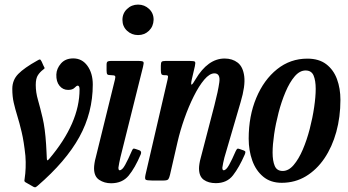

<svg xmlns="http://www.w3.org/2000/svg" viewBox="-20 -785 1514 835"><path d="M276 -394Q253.5 -394 238.8 -412Q224 -430 225 -461Q226 -487 245.2 -509Q264.5 -531 298.5 -531Q337 -531 360.2 -498.8Q383.5 -466.5 383.5 -417.5Q383.5 -295 325 -189Q266.5 -83 143.5 23Q136 30 131.5 29.5Q127 29 119.5 24L90.5 7.5Q86 4.5 86 1.2Q86 -2 87.5 -10.5Q90.5 -29.5 91.5 -55Q92.5 -80.5 90.5 -107Q84 -169.5 74.2 -210.5Q64.5 -251.5 55.2 -281.2Q46 -311 39.8 -338Q33.5 -365 33.5 -398.5Q33.5 -437 59.5 -463.5Q85.5 -490 142 -521.5Q151 -527 153.8 -526.5Q156.5 -526 161.5 -516.5L168.5 -500.5Q172.5 -493 173.8 -490Q175 -487 167.5 -482Q154.5 -472.5 145 -458.2Q135.5 -444 135.5 -415.5Q135.5 -383.5 145 -350.8Q154.5 -318 165.2 -272.5Q176 -227 180.5 -157Q181.5 -142 182.2 -125.8Q183 -109.5 183.5 -98Q183.5 -90.5 185.5 -88.2Q187.5 -86 194 -94Q326 -250 326 -396Q326 -412.5 318 -412.5Q313 -412.5 304.2 -403.2Q295.5 -394 276 -394Z M512.5 -698.5Q512.5 -727 532.5 -746Q552.5 -765 580.5 -765Q608.5 -765 628.5 -746Q648.5 -727 648 -698.5Q647 -670 627.8 -651.2Q608.5 -632.5 580.5 -632.5Q552.5 -632.5 532.5 -651.2Q512.5 -670 512.5 -698.5ZM602 -494.5 503.5 -100Q502 -93.5 498.5 -76.5Q495 -59.5 495 -56Q495 -44.5 500 -44.5Q511.5 -44.5 524.2 -67.8Q537 -91 553 -128Q556 -135.5 559 -137.8Q562 -140 570 -137L586 -131.5Q597.5 -127 592 -113.5Q567 -54.5 539.5 -21.2Q512 12 463 12Q434 12 411.5 -2.8Q389 -17.5 389 -53.5Q389 -62 391 -75.2Q393 -88.5 396 -98.5L480 -439.5Q483 -451 480.2 -454.5Q477.5 -458 465 -458H464Q450.5 -458 447 -461.5Q443.5 -465 443.5 -478V-503.5Q443.5 -514.5 447.8 -517.2Q452 -520 462 -520H581Q600.5 -520 603.5 -515.8Q606.5 -511.5 602 -494.5Z M700 -520H805Q824.5 -520 827.8 -516.5Q831 -513 827.5 -497L814.5 -441.5Q809 -416.5 813.2 -417Q817.5 -417.5 830 -439.5Q884 -530.5 957 -530.5Q990.5 -530.5 1013.8 -512.5Q1037 -494.5 1042.2 -453Q1047.5 -411.5 1026.5 -341L956 -100Q954 -93 950.5 -76.2Q947 -59.5 947 -56Q947 -44.5 952.5 -44.5Q963.5 -44.5 976.2 -67.5Q989 -90.5 1005 -127.5Q1008.5 -135 1011.5 -137.5Q1014.5 -140 1022 -137L1039 -131Q1046 -128.5 1047 -125Q1048 -121.5 1044.5 -113Q1020 -57 993.5 -22.8Q967 11.5 918.5 11.5Q886.5 11.5 866 -3.2Q845.5 -18 845.5 -53Q845.5 -61 847.5 -73.8Q849.5 -86.5 852.5 -96.5L912.5 -327Q928.5 -388.5 933.8 -427.2Q939 -466 912.5 -466Q891.5 -466 868.2 -438.5Q845 -411 822.8 -366.5Q800.5 -322 782 -269.5Q763.5 -217 752 -167L719.5 -25.5Q716.5 -12.5 712.5 -6.2Q708.5 0 692 0H640Q617.5 0 613.2 -4Q609 -8 613 -26L709 -440Q712 -453 709.8 -455.5Q707.5 -458 701 -458H696.5Q684.5 -458 682 -462.8Q679.5 -467.5 679.5 -480.5V-499Q679.5 -512.5 683 -516.2Q686.5 -520 700 -520Z M1061.5 -182Q1061.5 -280.5 1094.5 -359.2Q1127.5 -438 1185 -484Q1242.5 -530 1316.5 -530Q1367 -530 1398.8 -505.8Q1430.5 -481.5 1445.5 -441Q1460.5 -400.5 1460.5 -350.5Q1460.5 -276.5 1442.5 -211.2Q1424.5 -146 1390.8 -96.2Q1357 -46.5 1310 -18.2Q1263 10 1205 10Q1156.5 10 1124.5 -16.8Q1092.5 -43.5 1077 -87.2Q1061.5 -131 1061.5 -182ZM1165.5 -121.5Q1165.5 -85.5 1174.8 -63.5Q1184 -41.5 1209.5 -41.5Q1235 -41.5 1257 -67.2Q1279 -93 1296.8 -134.5Q1314.5 -176 1327 -224.2Q1339.5 -272.5 1346.2 -318.5Q1353 -364.5 1353 -398.5Q1353 -434.5 1343.8 -456.5Q1334.5 -478.5 1309 -478.5Q1283.5 -478.5 1261.5 -452.8Q1239.5 -427 1221.8 -385.2Q1204 -343.5 1191.5 -295.2Q1179 -247 1172.2 -201Q1165.5 -155 1165.5 -121.5Z"/></svg>

Font: Besley* Condensed Medium
Style: Italic
Weight: 500
Width: 3
Italic angle: -13°
Designer: Owen Earl
Foundry: indestructible type*
Version: Version 3.000; ttfautohint (v1.8.3)